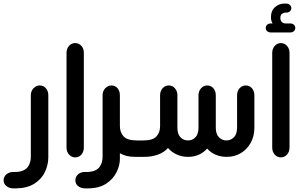

<svg xmlns="http://www.w3.org/2000/svg" viewBox="-116 -870 1673 1065"><path d="M-28 175H-41Q-64 175 -80 162.5Q-96 150 -96 130Q-96 111 -81.5 98Q-67 85 -45 84H-35Q-6 84 12 76Q30 68 39 55Q48 42 51.5 28Q55 14 55 2V-341Q55 -365 70 -380.5Q85 -396 104 -396Q125 -396 138.5 -380.5Q152 -365 152 -341V2Q152 44 133.5 83.5Q115 123 75 148.5Q35 174 -28 175Z M253 -577Q253 -600 267 -615.5Q281 -631 301 -631Q322 -631 335.5 -615.5Q349 -600 349 -577V-52Q349 -28 335.5 -12.5Q322 3 301 3Q281 3 267 -12.5Q253 -28 253 -52Z M648 0H631Q606 0 585 -5.5Q564 -11 549 -20V12Q549 47 530.5 85Q512 123 472.5 149Q433 175 369 175H357Q333 175 317.5 162.5Q302 150 302 130Q302 111 316.5 97.5Q331 84 353 84H363Q392 84 410 76Q428 68 437 55Q446 42 449.5 28Q453 14 453 2V-341Q453 -365 468 -380.5Q483 -396 502 -396Q523 -396 536 -380.5Q549 -365 549 -341V-172Q549 -135 570 -113Q591 -91 643 -91H648Z M637 0V-91H681Q730 -91 751 -112.5Q772 -134 772 -171V-341Q772 -365 786 -380.5Q800 -396 820 -396Q840 -396 854 -380.5Q868 -365 868 -341V-162Q868 -126 885 -108.5Q902 -91 927 -91Q951 -91 968 -108.5Q985 -126 985 -162V-341Q985 -365 999.5 -380.5Q1014 -396 1033 -396Q1054 -396 1067.5 -380.5Q1081 -365 1081 -341V-162Q1081 -126 1098.5 -108.5Q1116 -91 1140 -91Q1164 -91 1181.5 -108.5Q1199 -126 1199 -162V-341Q1199 -365 1213 -380.5Q1227 -396 1247 -396Q1268 -396 1281.5 -380.5Q1295 -365 1295 -341V-162Q1295 -114 1274.5 -77.5Q1254 -41 1219.5 -20.5Q1185 0 1143 0H1139Q1109 0 1081 -11.5Q1053 -23 1033 -46Q1014 -24 987 -12Q960 0 929 0H926Q893 0 864.5 -13Q836 -26 816 -49Q793 -24 759 -12Q725 0 686 0Z M1396 -740Q1387 -754 1387 -774Q1387 -811 1409.5 -830.5Q1432 -850 1460 -850H1472Q1484 -850 1492 -842.5Q1500 -835 1500 -825Q1500 -814 1492 -807Q1484 -800 1472 -800H1468Q1457 -800 1448 -793Q1439 -786 1439 -770Q1439 -756 1447.5 -748Q1456 -740 1467 -740H1494Q1506 -740 1514 -733Q1522 -726 1522 -715Q1522 -704 1514 -697Q1506 -690 1494 -690H1386Q1374 -690 1366 -697Q1358 -704 1358 -715Q1358 -726 1366 -733Q1374 -740 1386 -740ZM1394 -576Q1394 -600 1408 -615.5Q1422 -631 1442 -631Q1462 -631 1476 -615.5Q1490 -600 1490 -576V-52Q1490 -28 1476 -12.5Q1462 3 1442 3Q1422 3 1408 -12.5Q1394 -28 1394 -52Z"/></svg>

Font: Beiruti SemiBold
Style: Regular
Weight: 600
Designer: Arlette Boutros
Foundry: Boutros
Version: Version 1.41